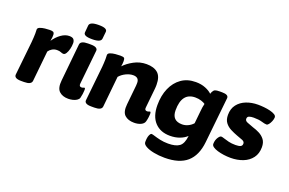

<svg xmlns="http://www.w3.org/2000/svg" viewBox="-112 -1123 2619 1742"><g transform="rotate(20 1197.5 -252.0)"><path d="M100 2Q31 2 35 -37L69 -360Q71 -383 72.5 -406Q74 -429 74 -446Q74 -458 73.5 -466.5Q73 -475 73 -484Q73 -500 93.5 -508Q114 -516 141 -519Q168 -522 188 -522Q208 -522 219 -517.5Q230 -513 232 -494Q234 -475 226 -431Q255 -475 294.5 -503Q334 -531 373 -531Q405 -531 416 -516.5Q427 -502 427 -481Q427 -453 420 -425Q413 -397 401.5 -378.5Q390 -360 376 -360Q364 -360 350 -366.5Q336 -373 312 -373Q286 -373 265 -360.5Q244 -348 232 -330L202 -36Q198 2 128 2Z M556 8Q500 8 468 -22.5Q436 -53 444 -128L480 -488Q484 -525 555 -525H581Q617 -525 633 -515Q649 -505 647 -488L613 -159Q610 -130 635 -130Q644 -130 651 -133.5Q658 -137 661 -137Q666 -137 668 -131.5Q670 -126 669 -111Q669 -99 666 -78Q663 -57 658 -38Q653 -23 636.5 -12.5Q620 -2 598.5 3Q577 8 556 8ZM575 -574Q530 -574 511 -583.5Q492 -593 494 -611L500 -679Q502 -697 523.5 -706.5Q545 -716 590 -716Q634 -716 653 -706.5Q672 -697 670 -679L663 -611Q661 -593 640 -583.5Q619 -574 575 -574Z M1192 8Q1133 8 1100.5 -22.5Q1068 -53 1076 -128L1095 -315Q1096 -327 1096 -341Q1096 -395 1039 -395Q1006 -395 970 -377.5Q934 -360 910 -332L880 -35Q876 2 807 2H778Q742 2 726.5 -8Q711 -18 713 -35L748 -371Q749 -387 750.5 -406.5Q752 -426 752 -446Q752 -455 751.5 -464.5Q751 -474 751 -485Q751 -501 772 -509Q793 -517 820.5 -519.5Q848 -522 868 -522Q897 -522 905 -515Q913 -508 913 -485Q913 -459 908 -433Q942 -470 998 -500.5Q1054 -531 1119 -531Q1190 -531 1228.5 -497.5Q1267 -464 1267 -385Q1267 -375 1266.5 -365Q1266 -355 1265 -345L1246 -159Q1242 -130 1268 -130Q1277 -130 1284 -133.5Q1291 -137 1295 -137Q1303 -137 1303 -118Q1303 -108 1300.5 -86.5Q1298 -65 1292 -43Q1286 -19 1258 -5.5Q1230 8 1192 8Z M1561 212Q1505 212 1456.5 202.5Q1408 193 1378 176Q1348 159 1348 138Q1348 94 1358 71.5Q1368 49 1378 49Q1387 49 1410 56.5Q1433 64 1468.5 72Q1504 80 1547 80Q1620 80 1655.5 53.5Q1691 27 1699 -49Q1672 -23 1630.5 -7.5Q1589 8 1538 8Q1445 8 1391 -50Q1337 -108 1337 -216Q1337 -308 1368 -379Q1399 -450 1456.5 -490.5Q1514 -531 1595 -531Q1647 -531 1688 -514.5Q1729 -498 1752 -475Q1754 -481 1755.5 -485.5Q1757 -490 1760 -496Q1769 -514 1782.5 -519.5Q1796 -525 1826 -525H1849Q1914 -525 1910 -489L1864 -49Q1850 83 1776 147.5Q1702 212 1561 212ZM1606 -127Q1636 -127 1664 -140.5Q1692 -154 1711 -176L1723 -294Q1725 -315 1727.5 -333.5Q1730 -352 1735 -371Q1722 -381 1695.5 -389.5Q1669 -398 1638 -398Q1508 -398 1508 -228Q1508 -127 1606 -127Z M2123 8Q2091 8 2058 3.5Q2025 -1 1996.5 -9.5Q1968 -18 1950.5 -30.5Q1933 -43 1934 -60Q1935 -95 1951 -120Q1967 -145 1980 -145Q1990 -145 2010 -138Q2030 -131 2059 -124Q2088 -117 2126 -117Q2157 -117 2173.5 -124.5Q2190 -132 2190 -153Q2190 -172 2168 -181.5Q2146 -191 2110 -203Q2077 -215 2044 -232Q2011 -249 1990 -277Q1969 -305 1969 -351Q1969 -411 2000 -451Q2031 -491 2082.5 -511Q2134 -531 2195 -531Q2222 -531 2253 -528Q2284 -525 2312.5 -518Q2341 -511 2359 -500Q2377 -489 2376 -472Q2375 -455 2367 -435.5Q2359 -416 2348 -402Q2337 -388 2327 -388Q2309 -388 2278.5 -397.5Q2248 -407 2198 -407Q2171 -407 2154 -400.5Q2137 -394 2137 -374Q2137 -354 2162 -344.5Q2187 -335 2222 -322Q2253 -313 2284.5 -297Q2316 -281 2337.5 -253.5Q2359 -226 2359 -180Q2359 -118 2327.5 -76Q2296 -34 2242.5 -13Q2189 8 2123 8Z"/></g></svg>

Font: Asap Semi Expanded Semi Expanded ExtraBold
Style: Italic
Weight: 800
Width: 6
Italic angle: -6°
Designer: Pablo Cosgaya
Foundry: Omnibus-Type
Version: Version 3.001; ttfautohint (v1.8.4.7-5d5b)